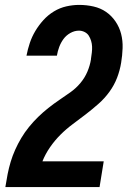

<svg xmlns="http://www.w3.org/2000/svg" viewBox="-20 -763 540 783"><path d="M2 0V-1Q6 -27 11 -52.5Q16 -78 23.5 -103Q31 -128 42 -152.5Q53 -177 67 -200.5Q81 -224 98.5 -245.5Q116 -267 135.5 -286Q155 -305 177 -322.5Q199 -340 222 -355.5Q245 -371 267.5 -387Q290 -403 308 -424.5Q326 -446 336.5 -471Q347 -496 351 -521V-523Q353 -536 354.5 -548.5Q356 -561 355.5 -573Q355 -585 351.5 -596.5Q348 -608 342 -617.5Q336 -627 325 -632.5Q314 -638 302 -638Q284 -638 267 -628.5Q250 -619 239 -604Q228 -589 221.5 -571.5Q215 -554 212 -536H88Q93 -562 101.5 -587.5Q110 -613 124 -636.5Q138 -660 157 -681Q176 -702 200 -716.5Q224 -731 250.5 -737Q277 -743 303 -743Q333 -743 361.5 -736.5Q390 -730 412.5 -714.5Q435 -699 451 -675.5Q467 -652 474 -624.5Q481 -597 480 -567Q479 -537 474 -507Q469 -476 457.5 -446Q446 -416 426.5 -389Q407 -362 381.5 -339.5Q356 -317 330 -297Q304 -277 277 -257Q250 -237 226.5 -213.5Q203 -190 184 -162.5Q165 -135 153 -105H403L386 0Z"/></svg>

Font: Iosevka Curly Extrabold
Style: Italic
Weight: 800
Italic angle: -9°
Monospace: yes
Designer: Belleve Invis
Foundry: Belleve Invis
Version: Version 22.1.2; ttfautohint (v1.8.4)